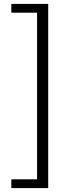

<svg xmlns="http://www.w3.org/2000/svg" viewBox="-20 -797 380 984"><path d="M38 122H170V-732H38V-777H227V167H38Z"/></svg>

Font: Nebula Sans Book
Style: Regular
Weight: 400
Designer: Paul D. Hunt for Adobe (as Source Sans)
Foundry: Nebula Entertainment & Broadcasting LLC
Version: Version 1.010